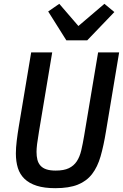

<svg xmlns="http://www.w3.org/2000/svg" viewBox="-20 -972 643 1004"><path d="M253 -698 184 -285Q177 -244 174 -219Q171 -194 171 -178Q171 -155 175.5 -137Q180 -119 191.5 -106Q203 -93 222.5 -86.5Q242 -80 271 -80Q314 -80 340 -92.5Q366 -105 381.5 -128.5Q397 -152 405 -186Q413 -220 420 -262L493 -698H603L534 -284Q522 -210 506 -154.5Q490 -99 461.5 -62Q433 -25 387 -6.5Q341 12 269 12Q212 12 172.5 -0.5Q133 -13 108.5 -36.5Q84 -60 73.5 -93.5Q63 -127 63 -170Q63 -199 67.5 -236Q72 -273 78 -309L143 -698ZM327 -761 232 -912 290 -952 390 -836 526 -952 578 -909 436 -761Z"/></svg>

Font: IBM Plex Mono Medium
Style: Italic
Weight: 500
Italic angle: -9°
Monospace: yes
Designer: Mike Abbink, Paul van der Laan, Pieter van Rosmalen
Foundry: Bold Monday
Version: Version 2.3